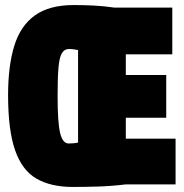

<svg xmlns="http://www.w3.org/2000/svg" viewBox="-20 -730 730 760"><path d="M675 0H477Q419 7 365.5 8.5Q312 10 268 10Q182 10 125 -22.5Q68 -55 40 -134.5Q12 -214 12 -354Q12 -469 36.5 -548.5Q61 -628 118 -669Q175 -710 272 -710Q312 -710 351.5 -708Q391 -706 432 -700H662V-515H478V-433H638V-264H478V-181H675ZM289 -166V-532Q276 -534 270 -535Q264 -536 252 -536Q235 -536 225 -519.5Q215 -503 211.5 -462.5Q208 -422 208 -350Q208 -245 218 -203.5Q228 -162 252 -162Q263 -162 272.5 -163Q282 -164 289 -166Z"/></svg>

Font: Georama Condensed Black
Style: Regular
Weight: 900
Width: 3
Designer: Jean-Baptiste Levee
Foundry: Production Type
Version: Version 1.000